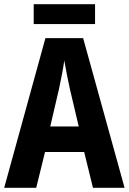

<svg xmlns="http://www.w3.org/2000/svg" viewBox="-20 -897 616 917"><path d="M434 -877H141V-782H434ZM424 0H575L377 -715H197L0 0H153L195 -171H382ZM314 -471 356 -293H220L262 -473C271 -516 282 -570 287 -608C293 -571 305 -513 314 -471Z"/></svg>

Font: Noto Sans Lao Looped Condensed
Style: Bold
Weight: 700
Width: 3
Designer: Mark Frömberg, Ben Mitchell
Foundry: The Fontpad Ltd
Version: Version 1.002